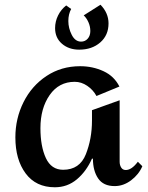

<svg xmlns="http://www.w3.org/2000/svg" viewBox="-20 -780 627 812"><path d="M485 -414 388 -374Q374 -400 349 -417Q324 -434 296 -434Q229 -434 190 -378Q151 -322 151 -238Q151 -161 174 -111.5Q197 -62 247 -62Q317 -62 343 -127.5Q369 -193 369 -270V-314L486 -356V-96Q486 -82 492.5 -71.5Q499 -61 512 -61Q537 -61 563 -96L582 -77Q567 -42 534.5 -17.5Q502 7 465 7Q417 7 395 -25.5Q373 -58 373 -109H369Q345 -55 305 -21.5Q265 12 212 12Q132 12 88.5 -46.5Q45 -105 45 -199Q45 -279 79.5 -348Q114 -417 176.5 -458.5Q239 -500 319 -500Q372 -500 417.5 -479Q463 -458 485 -414ZM213 -661Q213 -620 242 -595Q271 -570 315 -570Q369 -570 404 -600.5Q439 -631 439 -681Q439 -725 405 -760L334 -715Q346 -704 354 -686Q362 -668 362 -649Q362 -629 351 -616.5Q340 -604 323 -604Q298 -604 283.5 -632.5Q269 -661 269 -691Q269 -720 281 -742L260 -757Q238 -740 225.5 -714.5Q213 -689 213 -661Z"/></svg>

Font: Amita
Style: Bold
Weight: 700
Designer: Eduardo Rodriguez Tunni, Modular Infotech, Brian J. Bonislawsky
Foundry: Eduardo Rodriguez Tunni, Modular Infotech, Brian J. Bonislawsky
Version: Version 1.003